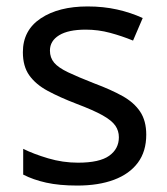

<svg xmlns="http://www.w3.org/2000/svg" viewBox="-20 -566 519 596"><path d="M434 -148Q434 -96 408 -61Q382 -26 334 -8Q286 10 220 10Q164 10 123.5 1Q83 -8 52 -24V-104Q84 -88 129.5 -74.5Q175 -61 222 -61Q289 -61 319 -82.5Q349 -104 349 -140Q349 -160 338 -176Q327 -192 298.5 -208Q270 -224 217 -244Q165 -264 128 -284Q91 -304 71 -332Q51 -360 51 -404Q51 -472 106.5 -509Q162 -546 252 -546Q301 -546 343.5 -536.5Q386 -527 423 -510L393 -440Q359 -454 322 -464Q285 -474 246 -474Q192 -474 163.5 -456.5Q135 -439 135 -409Q135 -387 148 -371.5Q161 -356 191.5 -341.5Q222 -327 273 -307Q324 -288 360 -268Q396 -248 415 -219.5Q434 -191 434 -148Z"/></svg>

Font: hingu115
Style: Book
Weight: 400
Designer: Jelle Bosma - Monotype Design Team
Foundry: Monotype Imaging Inc.
Version: Version 2.003